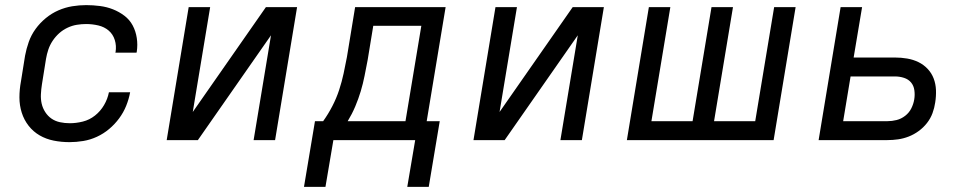

<svg xmlns="http://www.w3.org/2000/svg" viewBox="-20 -548 3790 751"><path d="M252 8Q220 8 190 2Q160 -4 135 -18.5Q110 -33 92 -56Q74 -79 65 -107.5Q56 -136 56 -167Q56 -198 62 -230L78 -330Q83 -357 92.5 -384Q102 -411 119 -434.5Q136 -458 159 -477Q182 -496 208.5 -507.5Q235 -519 262.5 -523.5Q290 -528 317 -528Q344 -528 371 -524.5Q398 -521 422 -511.5Q446 -502 466.5 -486.5Q487 -471 499 -448.5Q511 -426 515 -399.5Q519 -373 515 -346L514 -342H431L432 -344Q436 -369 429 -391.5Q422 -414 405 -428.5Q388 -443 364.5 -448.5Q341 -454 317 -454Q299 -454 280.5 -451Q262 -448 244 -439.5Q226 -431 211.5 -418Q197 -405 186 -388.5Q175 -372 169 -354Q163 -336 160 -318L144 -218Q141 -199 140 -179.5Q139 -160 143 -142.5Q147 -125 157 -109.5Q167 -94 181.5 -84Q196 -74 214.5 -70Q233 -66 253 -66Q278 -66 304 -72.5Q330 -79 351.5 -96Q373 -113 387 -137Q401 -161 406 -187H489Q484 -160 473.5 -134Q463 -108 446 -85Q429 -62 407 -43.5Q385 -25 359 -13Q333 -1 305.5 3.5Q278 8 252 8Z M632 0 718 -520H802L734 -110L1020 -520H1142L1056 0H972L1040 -410L754 0Z M1169 183 1212 -74H1244Q1264 -102 1280 -133Q1296 -164 1306.5 -196Q1317 -228 1324 -260.5Q1331 -293 1337 -325L1369 -520H1723L1649 -74H1700L1657 183H1573L1604 0H1284L1253 183ZM1340 -74H1566L1628 -447H1440L1418 -313Q1412 -282 1406 -251.5Q1400 -221 1391 -191Q1382 -161 1369.5 -131.5Q1357 -102 1340 -74Z M1832 0 1918 -520H2002L1934 -110L2220 -520H2342L2256 0H2172L2240 -410L1954 0Z M2432 0 2518 -520H2602L2528 -74H2689L2763 -520H2847L2773 -74H2934L3008 -520H3092L3006 0Z M3182 0 3268 -520H3352L3319 -323H3481Q3505 -323 3528.5 -319Q3552 -315 3572.5 -305Q3593 -295 3608.5 -278.5Q3624 -262 3632 -241Q3640 -220 3641 -196Q3642 -172 3638 -147Q3635 -126 3627.5 -105.5Q3620 -85 3606 -67Q3592 -49 3573.5 -35.5Q3555 -22 3534.5 -14Q3514 -6 3493 -3Q3472 0 3451 0ZM3278 -74H3451Q3469 -74 3487 -78.5Q3505 -83 3520.5 -95Q3536 -107 3544.5 -124Q3553 -141 3556 -159Q3559 -177 3556.5 -195Q3554 -213 3543.5 -225.5Q3533 -238 3516 -243.5Q3499 -249 3481 -249H3307Z"/></svg>

Font: Iosevka Custom Oblique
Style: Regular
Weight: 400
Italic angle: -9°
Designer: Belleve Invis
Foundry: Belleve Invis
Version: Version 27.0.1